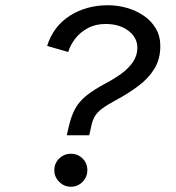

<svg xmlns="http://www.w3.org/2000/svg" viewBox="-20 -700 672 732"><path d="M234.7 -184.3 242.3 -217.8Q251.8 -258.6 266.8 -285.9Q281.8 -313.1 309.3 -335.3Q336.7 -357.4 382.3 -381.9Q414.6 -398.8 442.2 -418.8Q469.8 -438.8 486.7 -463.4Q503.7 -488.1 503.7 -518Q503.7 -556.6 469.7 -582.6Q435.8 -608.6 382.4 -608.6Q344 -608.6 314.5 -592.6Q285 -576.7 266.4 -552.1Q247.8 -527.5 239.9 -501.8L159.7 -524.9Q183.5 -600.1 246.4 -640.1Q309.3 -680 391.8 -680Q428.2 -680 463.4 -670Q498.7 -660 527.8 -640.3Q556.8 -620.6 574 -591.5Q591.2 -562.5 591.2 -524.7Q591.2 -474.8 568.7 -438.1Q546.2 -401.3 507.9 -372.6Q469.7 -343.8 422.5 -318.5Q387.7 -299.8 368.5 -285.3Q349.3 -270.7 340.9 -255.4Q332.4 -240 328 -219.2L320.2 -184.3ZM250.2 12Q224.4 12 205.8 -6.7Q187.1 -25.3 187.1 -51.1Q187.1 -77.8 205.8 -95.8Q224.4 -113.8 250.2 -113.8Q276.4 -113.8 294.7 -95.8Q313 -77.8 313 -51.1Q313 -25.3 294.7 -6.7Q276.4 12 250.2 12Z"/></svg>

Font: Atkinson Hyperlegible Mono ExtraLight
Style: Italic
Weight: 200
Italic angle: -12°
Monospace: yes
Designer: Elliott Scott, Megan Eiswerth, Linus Boman, Theodore Petrosky, Letters from Sweden
Foundry: Applied Design Works, Letters from Sweden
Version: Version 2.001